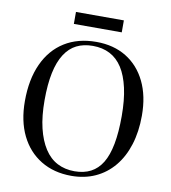

<svg xmlns="http://www.w3.org/2000/svg" viewBox="-95 -962 943 1058"><g transform="rotate(10 376.5 -433.0)"><path d="M375 14Q277 14 204 -30.5Q131 -75 91.5 -156Q52 -237 52 -348Q52 -469 92 -556.5Q132 -644 206.5 -690.5Q281 -737 384 -737Q481 -737 552 -693.5Q623 -650 662 -570Q701 -490 701 -380Q701 -290 678 -217Q655 -144 612 -92.5Q569 -41 509 -13.5Q449 14 375 14ZM388 -14Q440 -14 478.5 -34Q517 -54 542 -95Q567 -136 579.5 -201.5Q592 -267 592 -358Q592 -448 577 -515Q562 -582 534 -625.5Q506 -669 464.5 -690.5Q423 -712 369 -712Q317 -712 278 -692.5Q239 -673 212 -631Q185 -589 171.5 -524.5Q158 -460 158 -371Q158 -282 174 -215.5Q190 -149 219.5 -103.5Q249 -58 291.5 -36Q334 -14 388 -14ZM244 -813V-880H512V-813Z"/></g></svg>

Font: Literata 60pt
Style: Regular
Weight: 400
Designer: Latin by Veronika Burian and Jose Scaglione. Greek by Irene Vlachou. Cyrillic by Vera Evstafieva.
Foundry: TypeTogether
Version: Version 3.002